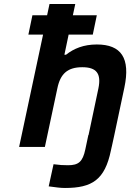

<svg xmlns="http://www.w3.org/2000/svg" viewBox="-20 -730 647 954"><path d="M226 -710 214 -654H141L121 -558H194L75 0H203L265 -291C280 -364 316 -396 389 -396C460 -396 484 -364 469 -291L420 -59H419L404 12C391 74 370 91 318 91C295 91 275 90 246 86L222 196C261 201 279 204 303 204C438 204 501 163 531 18L535 0L536 -4L548 -59L598 -295C629 -442 582 -509 461 -509C396 -509 347 -489 308 -458H300L321 -558H441L461 -654H342L354 -710Z"/></svg>

Font: LT Wave Mono Bold
Style: Italic
Weight: 700
Designer: Daniel Lyons
Version: Version 2.5 (Glyphs App)